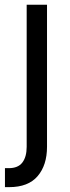

<svg xmlns="http://www.w3.org/2000/svg" viewBox="-36 -565 287 791"><path d="M73.9 -545.5H157.7V39.8Q157.7 115.4 119 160.7Q80.3 206 1.4 206H-15.6V127.8H0Q38.4 127.8 56.1 104.6Q73.9 81.3 73.9 39.8Z"/></svg>

Font: Inter UI
Style: Regular
Weight: 400
Designer: Rasmus Andersson
Foundry: rsms
Version: Version 2.2